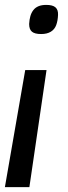

<svg xmlns="http://www.w3.org/2000/svg" viewBox="-28 -565 277 784"><path d="M162 -279 92 199H-8L75 -279ZM209 -504Q208 -480 201.5 -462.5Q195 -445 179.5 -435.5Q164 -426 140 -426Q114 -426 102.5 -435.5Q91 -445 91 -467Q92 -485 96 -499Q100 -513 108 -523.5Q116 -534 129 -539.5Q142 -545 161 -545Q187 -545 198.5 -535Q210 -525 209 -504Z"/></svg>

Font: Georama ExtraCondensed Thin Medium
Style: Italic
Weight: 500
Italic angle: -9°
Version: Version 1.001